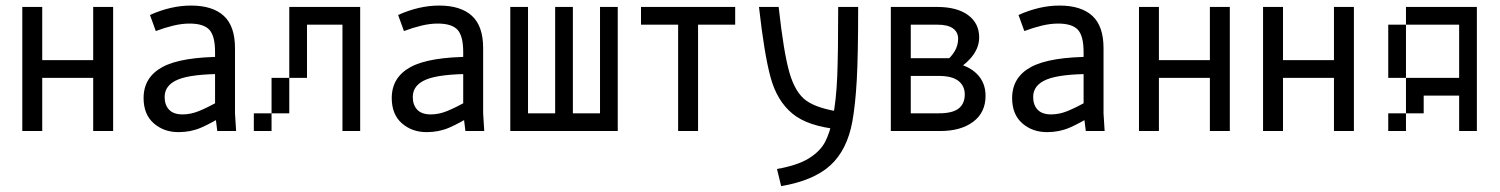

<svg xmlns="http://www.w3.org/2000/svg" viewBox="-20 -462 5290 677"><path d="M308.6 0V-187.5H128.9V0H58.6V-437.5H128.9V-250H308.6V-437.5H378.9V0Z M648.4 -378.9Q621.1 -378.9 590.8 -371.6Q560.5 -364.3 529.3 -352.5L508.8 -409.2Q583 -442.4 653.3 -442.4Q729.5 -442.4 769 -406.2Q808.6 -370.1 808.6 -292V-62.5L812.5 0H746.1L738.3 -62.5V-278.3Q738.3 -335 718.3 -356.9Q698.2 -378.9 648.4 -378.9ZM560.5 -120.1Q560.5 -91.8 576.2 -75.2Q591.8 -58.6 624 -58.6Q652.3 -58.6 681.2 -70.3Q710 -82 754.9 -106.4L758.8 -108.4L774.4 -57.6Q773.4 -57.6 772.5 -56.6Q724.6 -27.3 688.5 -11.7Q652.3 3.9 609.4 3.9Q557.6 3.9 522 -27.3Q486.3 -58.6 486.3 -116.2Q486.3 -189.5 552.7 -225.6Q619.1 -261.7 770.5 -261.7V-201.2Q655.3 -201.2 607.9 -181.6Q560.5 -162.1 560.5 -120.1Z M1125 -437.5V-375H1062.5V-437.5ZM1062.5 -437.5V-375H1000V-437.5ZM1187.5 -437.5V-375H1125V-437.5ZM1250 -437.5V-375H1187.5V-437.5ZM1250 -375V-312.5H1187.5V-375ZM1250 -312.5V-250H1187.5V-312.5ZM1250 -250V-187.5H1187.5V-250ZM1250 -187.5V-125H1187.5V-187.5ZM1250 -125V-62.5H1187.5V-125ZM1250 -62.5V0H1187.5V-62.5ZM937.5 -62.5V0H875V-62.5ZM1000 -125V-62.5H937.5V-125ZM1062.5 -375V-312.5H1000V-375ZM1062.5 -312.5V-250H1000V-312.5ZM1062.5 -250V-187.5H1000V-250ZM1000 -187.5V-125H937.5V-187.5Z M1523.4 -378.9Q1496.1 -378.9 1465.8 -371.6Q1435.5 -364.3 1404.3 -352.5L1383.8 -409.2Q1458 -442.4 1528.3 -442.4Q1604.5 -442.4 1644 -406.2Q1683.6 -370.1 1683.6 -292V-62.5L1687.5 0H1621.1L1613.3 -62.5V-278.3Q1613.3 -335 1593.3 -356.9Q1573.2 -378.9 1523.4 -378.9ZM1435.5 -120.1Q1435.5 -91.8 1451.2 -75.2Q1466.8 -58.6 1499 -58.6Q1527.3 -58.6 1556.2 -70.3Q1585 -82 1629.9 -106.4L1633.8 -108.4L1649.4 -57.6Q1648.4 -57.6 1647.5 -56.6Q1599.6 -27.3 1563.5 -11.7Q1527.3 3.9 1484.4 3.9Q1432.6 3.9 1397 -27.3Q1361.3 -58.6 1361.3 -116.2Q1361.3 -189.5 1427.7 -225.6Q1494.1 -261.7 1645.5 -261.7V-201.2Q1530.3 -201.2 1482.9 -181.6Q1435.5 -162.1 1435.5 -120.1Z M1841.8 -437.5V-62.5H1937.5V-437.5H2000V-62.5H2095.7V-437.5H2158.2V0H1779.3V-437.5Z M2441.4 -375V0H2371.1V-375H2240.2V-437.5H2572.3V-375Z M2734.4 194.3 2719.7 133.8Q2792 121.1 2831.5 96.7Q2871.1 72.3 2888.7 39.6Q2906.2 6.8 2916 -43.9Q2928.7 -108.4 2932.1 -192.4Q2935.5 -276.4 2935.5 -437.5H3005.9Q3005.9 -266.6 3001 -179.7Q2996.1 -92.8 2985.4 -33.2Q2966.8 67.4 2907.7 121.1Q2848.6 174.8 2734.4 194.3ZM2949.2 -66.4 2938.5 -5.9Q2828.1 -16.6 2773.9 -61.5Q2719.7 -106.4 2697.3 -188.5Q2674.8 -270.5 2656.2 -437.5H2725.6Q2743.2 -276.4 2763.7 -205.6Q2784.2 -134.8 2823.2 -106.9Q2862.3 -79.1 2949.2 -66.4Z M3121.1 -437.5H3284.2Q3354.5 -437.5 3393.6 -408.7Q3432.6 -379.9 3432.6 -330.1Q3432.6 -266.6 3352.5 -214.8L3307.6 -238.3Q3334 -260.7 3346.2 -281.2Q3358.4 -301.8 3358.4 -325.2Q3358.4 -348.6 3340.3 -361.8Q3322.3 -375 3285.2 -375H3191.4V-256.8H3342.8V-240.2Q3394.5 -231.4 3424.8 -201.2Q3455.1 -170.9 3455.1 -124Q3455.1 -65.4 3411.6 -32.7Q3368.2 0 3294.9 0H3121.1ZM3381.8 -128.9Q3381.8 -159.2 3359.4 -176.8Q3336.9 -194.3 3290 -194.3H3191.4V-62.5H3291Q3338.9 -62.5 3360.4 -79.6Q3381.8 -96.7 3381.8 -128.9Z M3710.9 -378.9Q3683.6 -378.9 3653.3 -371.6Q3623 -364.3 3591.8 -352.5L3571.3 -409.2Q3645.5 -442.4 3715.8 -442.4Q3792 -442.4 3831.5 -406.2Q3871.1 -370.1 3871.1 -292V-62.5L3875 0H3808.6L3800.8 -62.5V-278.3Q3800.8 -335 3780.8 -356.9Q3760.7 -378.9 3710.9 -378.9ZM3623 -120.1Q3623 -91.8 3638.7 -75.2Q3654.3 -58.6 3686.5 -58.6Q3714.8 -58.6 3743.7 -70.3Q3772.5 -82 3817.4 -106.4L3821.3 -108.4L3836.9 -57.6Q3835.9 -57.6 3835 -56.6Q3787.1 -27.3 3751 -11.7Q3714.8 3.9 3671.9 3.9Q3620.1 3.9 3584.5 -27.3Q3548.8 -58.6 3548.8 -116.2Q3548.8 -189.5 3615.2 -225.6Q3681.6 -261.7 3833 -261.7V-201.2Q3717.8 -201.2 3670.4 -181.6Q3623 -162.1 3623 -120.1Z M4246.1 0V-187.5H4066.4V0H3996.1V-437.5H4066.4V-250H4246.1V-437.5H4316.4V0Z M4683.6 0V-187.5H4503.9V0H4433.6V-437.5H4503.9V-250H4683.6V-437.5H4753.9V0Z M5187.5 -62.5V0H5125V-62.5ZM5187.5 -125V-62.5H5125V-125ZM5187.5 -187.5V-125H5125V-187.5ZM5187.5 -250V-187.5H5125V-250ZM5187.5 -312.5V-250H5125V-312.5ZM5187.5 -375V-312.5H5125V-375ZM5187.5 -437.5V-375H5125V-437.5ZM5125 -437.5V-375H5062.5V-437.5ZM5062.5 -437.5V-375H5000V-437.5ZM5000 -437.5V-375H4937.5V-437.5ZM4937.5 -375V-312.5H4875V-375ZM4937.5 -312.5V-250H4875V-312.5ZM4937.5 -62.5V0H4875V-62.5ZM4937.5 -250V-187.5H4875V-250ZM5125 -187.5V-125H5062.5V-187.5ZM5062.5 -187.5V-125H5000V-187.5ZM5000 -187.5V-125H4937.5V-187.5ZM5000 -125V-62.5H4937.5V-125Z"/></svg>

Font: Sudo Var
Style: Regular
Weight: 400
Monospace: yes
Designer: Jens Kutilek
Foundry: Jens Kutilek
Version: Version 0.065;FEAKit 1.0